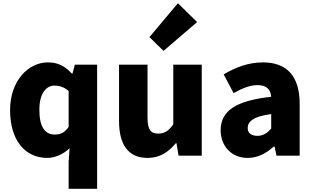

<svg xmlns="http://www.w3.org/2000/svg" viewBox="-20 -973 1958 1200"><path d="M409 207H587V-569H448L433 -513H429C385 -562 340 -583 278 -583C160 -583 43 -471 43 -285C43 -99 134 14 276 14C325 14 379 -11 415 -47L409 38ZM323 -132C262 -132 226 -178 226 -287C226 -392 271 -438 320 -438C350 -438 382 -429 409 -404V-180C384 -143 357 -132 323 -132Z M902 14C979 14 1032 -22 1079 -78H1083L1096 0H1241V-569H1063V-196C1033 -154 1008 -138 968 -138C923 -138 902 -161 902 -239V-569H724V-217C724 -75 777 14 902 14ZM1002 -655 1212 -835 1092 -953 914 -741Z M1528 14C1591 14 1644 -15 1691 -57H1696L1708 0H1853V-323C1853 -501 1770 -583 1623 -583C1534 -583 1453 -553 1378 -508L1440 -391C1497 -423 1544 -441 1589 -441C1647 -441 1671 -414 1675 -368C1453 -344 1359 -279 1359 -159C1359 -64 1423 14 1528 14ZM1589 -124C1552 -124 1528 -140 1528 -173C1528 -213 1564 -246 1675 -260V-169C1649 -141 1625 -124 1589 -124Z"/></svg>

Font: ChiuKong Gothic MN Heavy
Style: Regular
Weight: 900
Designer: Ryoko NISHIZUKA 西塚涼子 (kana, bopomofo & ideographs); Paul D. Hunt (Latin, Greek & Cyrillic); Sandoll Communications 산돌커뮤니
Foundry: Adobe
Version: Version 1.300